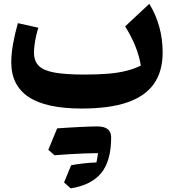

<svg xmlns="http://www.w3.org/2000/svg" viewBox="-20 -567 923 1020"><path d="M728.2 -218.6Q694.3 -201.8 652.9 -191.2Q611.5 -180.5 557.4 -175.7Q503.3 -170.9 430.3 -170.9Q328.1 -170.9 269.1 -181.6Q210.1 -192.4 185.3 -218Q160.5 -243.7 160.5 -288.2Q160.5 -305.5 163.6 -328.9Q166.7 -352.4 172 -376.5Q177.4 -400.7 183.9 -419.8L74.9 -444Q57.8 -383.1 48.8 -330.9Q39.9 -278.6 39.9 -236Q39.9 -113 132.2 -51.7Q224.6 9.6 413.9 9.6Q561 9.6 656.2 -23Q751.3 -55.7 797.7 -121.7Q844.1 -187.8 844.1 -288.4Q844.1 -430.2 773.3 -546.7L644.7 -426.9Q678.7 -372.6 699.3 -321Q719.9 -269.4 728.2 -218.6ZM570.5 163.2Q552.1 183.4 535 203.5Q517.9 223.5 501.3 244.3Q499.2 257.8 497 270.8Q494.8 283.7 492.4 295.9Q454.6 297.5 422.3 301.2Q390 304.9 358.1 310.7Q348.6 333.2 339.2 356.2Q329.8 379.2 320.3 402.2Q329.1 410 337.8 417.8Q346.5 425.6 355.3 433.8Q466.3 416 518.4 351.4Q570.5 286.8 570.5 163.2ZM493 246.7Q508 246.7 518.2 246.9Q528.5 247.1 535.6 247.1Q542.6 247.1 548.5 247.4Q559.4 225.1 564.9 203.6Q570.5 182.1 570.5 163.2Q570.5 133.8 552.1 119.1Q533.7 104.5 495.4 104.5Q452 124.8 408.5 145.8Q365.1 166.7 322.2 187.4Q279.3 208.2 236.7 229.2Q245.3 236.5 253.7 243.8Q262 251.1 269.7 257.8Q304.9 254.9 346.4 252.3Q388 249.7 427 248.2Q466 246.7 493 246.7ZM269.7 257.8Q307.5 232.6 345.1 207.4Q382.8 182.1 420.3 156.3Q457.8 130.5 495.4 104.5Q481.4 104.5 456.5 105.4Q431.6 106.3 401.4 107.8Q371.1 109.4 340.3 111.2Q309.4 113 283.7 114.9Q271.8 143.2 260.2 171.5Q248.5 199.9 236.7 229.2Q245.3 236.5 253.7 243.8Q262 251.1 269.7 257.8Z"/></svg>

Font: Pinar FD VF
Style: Regular
Weight: 300
Designer: Amin Abedi
Version: Version 2.000